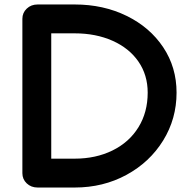

<svg xmlns="http://www.w3.org/2000/svg" viewBox="-20 -829 869 858"><path d="M148 9Q119 9 99.5 -9.5Q80 -28 80 -55V-745Q80 -772 99.5 -790.5Q119 -809 148 -809H314Q442 -809 546 -758Q650 -707 709.5 -617.5Q769 -528 769 -415Q769 -298 709 -201Q649 -104 545 -47.5Q441 9 314 9ZM209 -120H314Q408 -120 482.5 -156.5Q557 -193 598.5 -260Q640 -327 640 -415Q640 -494 598.5 -554Q557 -614 482.5 -647Q408 -680 314 -680H209Z"/></svg>

Font: Tsukimi Rounded
Style: Bold
Weight: 700
Designer: Takashi Funayama
Foundry: Takashi Funayama
Version: Version 1.032; ttfautohint (v1.8.3)